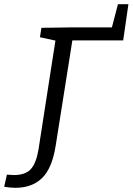

<svg xmlns="http://www.w3.org/2000/svg" viewBox="-131 -659 634 918"><path d="M483 -639 458 -466H215L135 39Q118 146 70 192.5Q22 239 -58 239Q-81 239 -111 234L-98 176Q-76 178 -65 178Q-10 178 16 150Q42 122 53 56L134 -465L60 -481L67 -526L207 -528H404L433 -639Z"/></svg>

Font: Bitter Pro
Style: Italic
Weight: 400
Italic angle: -9°
Designer: Sol Matas, and Bitter project Authors
Foundry: Sol Matas
Version: Version 1.010